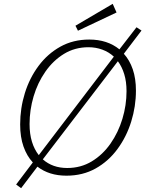

<svg xmlns="http://www.w3.org/2000/svg" viewBox="-20 -908 786 1000"><path d="M326 7Q236 7 175 -40L90 72L64 53L151 -62Q120 -95 102.5 -144.5Q85 -194 85 -260Q85 -344 109.5 -423Q134 -502 181 -565Q228 -628 294.5 -665Q361 -702 445 -702Q539 -702 602 -651L691 -766L717 -749L625 -628Q655 -595 671.5 -547Q688 -499 688 -436Q688 -354 663.5 -275Q639 -196 592 -132Q545 -68 478 -30.5Q411 7 326 7ZM134 -262Q134 -210 146.5 -169.5Q159 -129 182 -100L573 -613Q547 -637 513 -649.5Q479 -662 441 -662Q370 -662 313.5 -627.5Q257 -593 216.5 -535Q176 -477 155 -406Q134 -335 134 -262ZM330 -33Q401 -33 458 -67.5Q515 -102 555.5 -160Q596 -218 617.5 -289Q639 -360 639 -433Q639 -483 627 -522Q615 -561 594 -589L203 -78Q254 -33 330 -33ZM386 -748 373 -774 567 -888 587 -843Z"/></svg>

Font: Bitter Light
Style: Italic
Weight: 300
Italic angle: -9°
Designer: Sol Matas, and Bitter project Authors
Foundry: Sol Matas
Version: Version 2.001